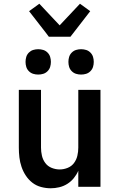

<svg xmlns="http://www.w3.org/2000/svg" viewBox="-20 -1002 640 1030"><path d="M252 8Q226 8 200 1Q174 -6 153.5 -22Q133 -38 118.5 -60Q104 -82 95.5 -107Q87 -132 84 -158Q81 -184 81 -210V-520H200V-210Q200 -188 205 -166.5Q210 -145 223 -127.5Q236 -110 257 -101.5Q278 -93 300 -93Q322 -93 343 -101.5Q364 -110 377 -127.5Q390 -145 395 -166.5Q400 -188 400 -210V-520H519V0H400V-86Q391 -65 376 -46.5Q361 -28 341 -15.5Q321 -3 298 2.5Q275 8 252 8ZM415 -602Q401 -602 388 -606Q375 -610 365 -620Q355 -630 351 -643Q347 -656 347 -670Q347 -684 351 -697Q355 -710 365 -720Q375 -730 388 -734Q401 -738 415 -738Q429 -738 442 -734Q455 -730 465 -720Q475 -710 479 -697Q483 -684 483 -670Q483 -656 479 -643Q475 -630 465 -620Q455 -610 442 -606Q429 -602 415 -602ZM185 -602Q171 -602 158 -606Q145 -610 135 -620Q125 -630 121 -643Q117 -656 117 -670Q117 -684 121 -697Q125 -710 135 -720Q145 -730 158 -734Q171 -738 185 -738Q199 -738 212 -734Q225 -730 235 -720Q245 -710 249 -697Q253 -684 253 -670Q253 -656 249 -643Q245 -630 235 -620Q225 -610 212 -606Q199 -602 185 -602ZM242 -805 227 -825 136 -942 191 -982 300 -866 409 -982 464 -942 358 -805Z"/></svg>

Font: Iosevka Aile
Style: Bold
Weight: 700
Designer: Belleve Invis
Foundry: Belleve Invis
Version: Version 28.0.1; ttfautohint (v1.8.4)